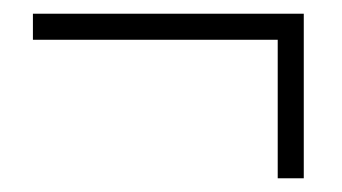

<svg xmlns="http://www.w3.org/2000/svg" viewBox="-20 -387 499 280"><path d="M28 -367H423V-329H28ZM385 -356H423V-127H385Z"/></svg>

Font: Phudu SemiBold
Style: Regular
Weight: 600
Version: Version 1.005;gftools[0.9.23]